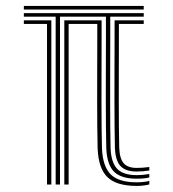

<svg xmlns="http://www.w3.org/2000/svg" viewBox="-20 -619 581 644"><path d="M166.7 0V-563H60V-575H462.1V-563H349.8V-492.1Q349.8 -477.3 349.7 -445Q349.5 -412.7 349.5 -370.3Q349.4 -328 349.4 -282.4Q349.5 -236.8 349.8 -194.9Q350.1 -153 350.9 -122.5Q352.7 -73.8 373.1 -52.7Q393.4 -31.6 438.3 -31.6Q449.5 -31.6 460.5 -32.7Q471.6 -33.7 480.8 -35.3V-23.7Q472.1 -21.7 461.1 -20.6Q450.2 -19.6 438.3 -19.6Q385.9 -19.6 362.3 -43.3Q338.8 -67.1 336.5 -121.7Q335.6 -152.6 335.3 -194.5Q335 -236.4 334.9 -282.2Q334.9 -327.9 335 -370.4Q335 -412.9 335.2 -445.3Q335.3 -477.6 335.3 -492.2V-563H181.2V0ZM137.7 0V-538.8H60V-550.9H152.2V0ZM438.3 4.6Q371.1 4.6 340.7 -24.5Q310.3 -53.6 307.5 -120.5Q306.6 -151.5 306.3 -193.7Q306 -235.9 305.9 -281.8Q305.9 -327.8 306 -370.4Q306 -413 306.2 -445.5Q306.3 -478 306.3 -492.6V-538.8H210.2V0H195.7V-550.9H320.8V-492.1Q320.8 -477.2 320.7 -444.7Q320.5 -412.3 320.5 -369.7Q320.4 -327.2 320.4 -281.6Q320.5 -236 320.8 -193.9Q321.1 -151.9 322 -121.2Q324.7 -60.4 351.5 -33.9Q378.4 -7.5 438.3 -7.5Q461.9 -7.5 480.8 -12.1V-0.4Q462.5 4.6 438.3 4.6ZM438.3 -43.7Q400.9 -43.7 384 -62.2Q367.1 -80.6 365.4 -123.2Q364.6 -153.6 364.3 -195.4Q364 -237.1 363.9 -282.5Q363.9 -328 364 -370.3Q364 -412.7 364.2 -445Q364.3 -477.3 364.3 -491.8V-550.9H462.1V-538.8H378.8V-491.7Q378.8 -477.2 378.7 -444.9Q378.5 -412.6 378.5 -370.4Q378.4 -328.2 378.4 -282.8Q378.5 -237.4 378.8 -195.7Q379.1 -154.1 379.9 -123.9Q381.2 -87.4 394.7 -71.6Q408.3 -55.8 438.3 -55.8Q447.3 -55.8 458.2 -56.5Q469.1 -57.3 480.8 -58.8V-47.1Q471.4 -45.5 460.4 -44.6Q449.5 -43.7 438.3 -43.7ZM60 -587.1V-599.2H462.1V-587.1Z"/></svg>

Font: Big Shoulders Inline Thin
Style: Regular
Weight: 100
Designer: Patric King
Foundry: XO Type Co
Version: Version 2.002